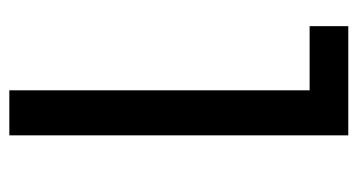

<svg xmlns="http://www.w3.org/2000/svg" viewBox="-202 -584 785 422"><g transform="rotate(90 191.0 -372.5)"><path d="M178 0H277V-745H37V-660H178Z"/></g></svg>

Font: Mluvka Medium
Style: Regular
Weight: 500
Designer: Modified by Jiří Krblich, Original typeface by Gumpita Rahayu
Foundry: Gumpita Rahayu & Jiří Krblich
Version: Version 2.000;Glyphs 3.1.1 (3134)